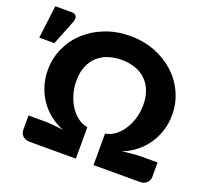

<svg xmlns="http://www.w3.org/2000/svg" viewBox="-185 -903 1134 1056"><g transform="rotate(20 382.0 -374.5)"><path d="M788.5 -134V-51Q788.5 -28.5 773.2 -14.2Q758 0 732.5 0H462.5V-184.5Q491.5 -188.5 517.5 -207.2Q543.5 -226 563.2 -255.5Q583 -285 594.8 -323Q606.5 -361 606.5 -404Q606.5 -453.5 591.2 -489.8Q576 -526 549.5 -550Q523 -574 487.2 -585.5Q451.5 -597 410.5 -597Q370 -597 334.2 -585.5Q298.5 -574 272 -550Q245.5 -526 230.2 -489.8Q215 -453.5 215 -404Q215 -361 226.8 -323Q238.5 -285 258.2 -255.5Q278 -226 304 -207.2Q330 -188.5 359 -184.5V0H89Q63.5 0 48.2 -14.2Q33 -28.5 33 -51V-134H122Q150.5 -134 180.2 -131.2Q210 -128.5 238.5 -124.5Q195.5 -141 160 -169Q124.5 -197 99.5 -233.5Q74.5 -270 60.8 -313.8Q47 -357.5 47 -406Q47 -475 74.5 -535.5Q102 -596 150.8 -640.5Q199.5 -685 266.2 -710.8Q333 -736.5 411 -736.5Q489 -736.5 555.5 -710.8Q622 -685 670.8 -640.5Q719.5 -596 747 -535.5Q774.5 -475 774.5 -406Q774.5 -357.5 760.8 -313.8Q747 -270 721.8 -233.5Q696.5 -197 661.2 -169Q626 -141 583 -124.5Q611.5 -128.5 641.2 -131.2Q671 -134 699.5 -134ZM-58 -556.5 -34 -749H61Q82 -749 89 -736.8Q96 -724.5 89 -703.5L30.5 -556.5Z"/></g></svg>

Font: Lato 2
Style: Regular
Weight: 900
Designer: Lukasz Dziedzic with Adam Twardoch and Botio Nikoltchev
Foundry: tyPoland Lukasz Dziedzic
Version: Version 2.015; 2015-08-06; http://www.latofonts.com/